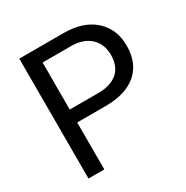

<svg xmlns="http://www.w3.org/2000/svg" viewBox="-163 -848 957 986"><g transform="rotate(-30 315.5 -355.5)"><path d="M176.3 -278.3V0H82.5V-710.9H344.7Q461.4 -710.9 527.6 -651.4Q593.8 -591.8 593.8 -493.7Q593.8 -390.1 529.1 -334.2Q464.4 -278.3 343.8 -278.3ZM176.3 -355H344.7Q419.9 -355 460 -390.4Q500 -425.8 500 -492.7Q500 -556.2 460 -594.2Q419.9 -632.3 350.1 -633.8H176.3Z"/></g></svg>

Font: RobotoDraft
Style: Regular
Weight: 400
Version: Version 2.001101; 2014